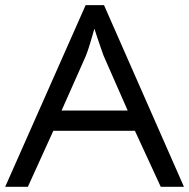

<svg xmlns="http://www.w3.org/2000/svg" viewBox="-20 -720 730 740"><path d="M689 0H599.6L500 -215.8H185.5L87.4 0H0L310.1 -700.2H380.9ZM472.2 -293.9 379.4 -504.9Q376.5 -512.7 369.4 -533.2Q362.3 -553.7 355 -575.4Q347.7 -597.2 343.8 -609.4Q335.4 -579.6 326.7 -550.8Q317.9 -522 311 -504.9L217.3 -293.9Z"/></svg>

Font: Lunasima
Style: Regular
Weight: 400
Designer: The DocRepair Project, Monotype Design Team
Foundry: Google
Version: Version 2.009